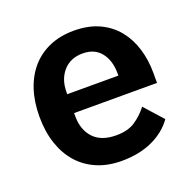

<svg xmlns="http://www.w3.org/2000/svg" viewBox="-102 -639 762 755"><g transform="rotate(-20 279.0 -261.0)"><path d="M285 12Q227 12 181.5 -7.5Q136 -27 104.5 -62.5Q73 -98 56 -148.5Q39 -199 39 -262Q39 -324 55.5 -374Q72 -424 103 -459.5Q134 -495 179 -514.5Q224 -534 281 -534Q342 -534 387 -513Q432 -492 461 -456Q490 -420 504.5 -372.5Q519 -325 519 -271V-229H172V-216Q172 -159 204 -124.5Q236 -90 299 -90Q347 -90 377.5 -110Q408 -130 432 -161L501 -84Q469 -39 413.5 -13.5Q358 12 285 12ZM283 -438Q232 -438 202 -404Q172 -370 172 -316V-308H386V-317Q386 -371 359.5 -404.5Q333 -438 283 -438Z"/></g></svg>

Font: IBM Plex Sans Hebrew SmBld
Style: Regular
Weight: 600
Designer: Mike Abbink, Paul van der Laan, Pieter van Rosmalen, Yanek Iontef
Foundry: Bold Monday
Version: Version 1.3